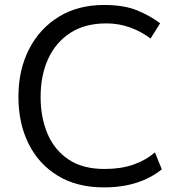

<svg xmlns="http://www.w3.org/2000/svg" viewBox="-20 -762 736 792"><path d="M408 11Q298 11 219 -36.8Q140 -84.5 98 -168.8Q56 -253 56 -363Q56 -473.5 99.8 -559Q143.5 -644.5 222.8 -693Q302 -741.5 409 -741.5Q491.5 -741.5 545.5 -719.2Q599.5 -697 640.5 -666L601 -603Q563 -632 516.5 -648.8Q470 -665.5 418.5 -665.5Q330 -665.5 269.8 -626.2Q209.5 -587 178.5 -518.8Q147.5 -450.5 147.5 -362.5Q147.5 -277 176.2 -209.8Q205 -142.5 263.2 -103.8Q321.5 -65 410.5 -65Q478.5 -65 529.8 -82.8Q581 -100.5 619 -133.5L647.5 -63.5Q603 -27.5 543.2 -8.2Q483.5 11 408 11Z"/></svg>

Font: Mooli
Style: Regular
Weight: 400
Designer: Vernon Adams
Foundry: Vernon Adams
Version: Version 1.000; ttfautohint (v1.8.4.7-5d5b);gftools[0.9.33]